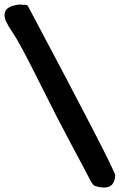

<svg xmlns="http://www.w3.org/2000/svg" viewBox="-65 -757 532 853"><path d="M356 68.8Q347.7 66.9 331.1 34.2Q318.4 8.8 253.9 -111.3Q189.5 -231.4 105.7 -399.9Q22 -568.4 -11.5 -616.7Q-44.9 -665 -44.9 -688.5Q-44.9 -718.8 -12.7 -729.5Q8.8 -736.8 24.9 -736.8Q31.7 -736.8 38.1 -735.4Q42 -735.8 45.4 -735.8Q55.7 -735.8 58.6 -731Q446.8 -1.5 446.8 22.5Q444.3 76.2 397 76.2Q379.4 76.2 356 68.8Z"/></svg>

Font: Drukaatie burti
Style: Demi
Weight: 600
Version: Version 0.14